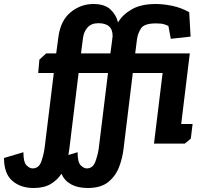

<svg xmlns="http://www.w3.org/2000/svg" viewBox="-183 -718 1020 960"><path d="M766 -451 723 -98H780L771 -25L741 0H587L630 -353H481L435 24Q430 70 413 115.5Q396 161 359 191.5Q322 222 256 222Q157 222 124 151Q104 182 70.5 202Q37 222 -15 222Q-80 222 -121.5 186Q-163 150 -163 72L-66 43Q-66 93 -50.5 108.5Q-35 124 -20 124Q12 124 24 88.5Q36 53 40 22L86 -353H8L14 -420L48 -451H98L109 -533Q120 -616 170.5 -657Q221 -698 284 -698Q340 -698 369 -671Q398 -644 407 -606Q431 -646 477 -672Q523 -698 596 -698Q633 -698 677.5 -689Q722 -680 763 -657L770 -535L671 -524L659 -588Q652 -592 638 -596.5Q624 -601 597 -601Q538 -601 522 -576Q506 -551 502 -522L493 -451ZM369 -451 378 -519Q378 -525 380 -535Q382 -602 309 -602Q274 -602 255 -581Q236 -560 232 -528L222 -451ZM164 24 159 57 205 43Q205 93 220.5 108.5Q236 124 251 124Q282 124 294.5 88.5Q307 53 311 22L357 -353H210Z"/></svg>

Font: Zilla Slab
Style: Bold Italic
Weight: 700
Italic angle: -6°
Designer: Typotheque.com
Foundry: Typotheque type foundry
Version: Version 1.1; 2017; ttfautohint (v1.6)